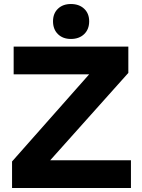

<svg xmlns="http://www.w3.org/2000/svg" viewBox="-20 -936 705 956"><path d="M632 -138V0H40V-132L424 -566H48V-704H619V-573L230 -138ZM333 -916Q374 -916 399 -892.5Q424 -869 424 -830Q424 -790 399 -766Q374 -742 333 -742Q293 -742 268.5 -766Q244 -790 244 -830Q244 -869 268.5 -892.5Q293 -916 333 -916Z"/></svg>

Font: Prodigy Sans
Style: Bold
Weight: 700
Designer: Wei Huang
Foundry: Wei Huang
Version: Version 1.003; ttfautohint (v1.8.3)